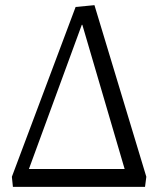

<svg xmlns="http://www.w3.org/2000/svg" viewBox="-20 -724 601 744"><path d="M30 0 26 -39 273 -697 346 -704 547 -39 542 0ZM92 -69H463L299 -628H297Z"/></svg>

Font: Literata 12pt Light
Style: Italic
Weight: 300
Italic angle: -2°
Designer: Latin by Veronika Burian and Jose Scaglione. Greek by Irene Vlachou. Cyrillic by Vera Evstafieva
Foundry: TypeTogether
Version: Version 3.002